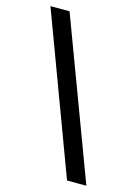

<svg xmlns="http://www.w3.org/2000/svg" viewBox="-111 -774 593 835"><g transform="rotate(15 186.0 -357.0)"><path d="M96 -714 363 0H276L10 -714Z"/></g></svg>

Font: Noto Sans Ambassadori
Style: Regular
Weight: 400
Designer: Monotype Design Team
Foundry: Monotype Imaging Inc.
Version: Version 2.013